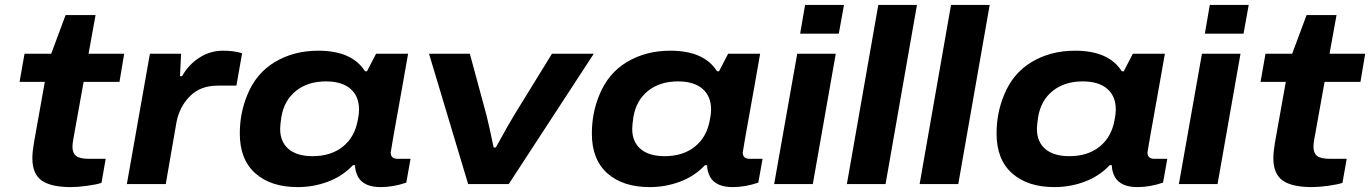

<svg xmlns="http://www.w3.org/2000/svg" viewBox="-20 -744 5538 776"><path d="M267.1 12.2Q186 12.2 148.4 -14.4Q110.8 -41 110.8 -105Q110.8 -129.9 117.2 -167L161.1 -413.1H59.1L79.1 -526.9H187L245.1 -683.1H366.2L337.9 -526.9H481.9L462.9 -413.1H317.9L275.9 -179.2Q272.9 -162.6 272.9 -150.9Q272.9 -125.5 287.6 -113.8Q302.2 -102.1 339.8 -102.1H407.2L390.1 -4.9Q369.6 2 331.5 7.1Q293.5 12.2 267.1 12.2Z M492.7 0 585.9 -526.9H711.9L707.5 -436H715.8Q741.7 -482.4 785.4 -510.7Q829.1 -539.1 881.8 -539.1Q925.8 -539.1 958.5 -528.8L935.5 -397.9H859.9Q789.1 -397.9 746.6 -354.2Q704.1 -310.5 692.9 -248L649.9 0Z M1183.1 12.2Q1074.7 12.2 1012 -43.5Q949.2 -99.1 949.2 -204.1Q949.2 -286.6 979 -358.9Q1014.6 -447.8 1091.1 -493.4Q1167.5 -539.1 1266.1 -539.1Q1402.8 -539.1 1455.1 -456.1H1463.4L1500 -526.9H1629.4L1607.4 -401.9Q1559.1 -133.8 1559.1 -127.9Q1559.1 -102.1 1587.4 -102.1H1639.2L1622.1 -5.9Q1569.3 12.2 1518.1 12.2Q1451.2 12.2 1427.2 -28.8Q1415 -52.2 1415 -76.2H1406.2Q1364.7 -32.2 1306.2 -10Q1247.6 12.2 1183.1 12.2ZM1243.2 -112.8Q1317.9 -112.8 1366 -151.6Q1414.1 -190.4 1426.3 -259.8Q1431.2 -283.7 1431.2 -300.8Q1431.2 -355 1396.5 -385Q1361.8 -415 1297.4 -415Q1224.1 -415 1176.3 -376.7Q1128.4 -338.4 1117.2 -271Q1112.3 -238.8 1112.3 -223.1Q1112.3 -170.9 1146.2 -141.8Q1180.2 -112.8 1243.2 -112.8Z M1872.1 0 1713.9 -526.9H1878.9L1946.3 -277.8Q1957.5 -233.4 1975.1 -147.9H1983.9Q2039.1 -248 2058.1 -278.8L2210.9 -526.9H2379.9L2036.1 0Z M2606 12.2Q2497.6 12.2 2434.8 -43.5Q2372.1 -99.1 2372.1 -204.1Q2372.1 -286.6 2401.9 -358.9Q2437.5 -447.8 2513.9 -493.4Q2590.3 -539.1 2689 -539.1Q2825.7 -539.1 2877.9 -456.1H2886.2L2922.9 -526.9H3052.2L3030.3 -401.9Q2981.9 -133.8 2981.9 -127.9Q2981.9 -102.1 3010.3 -102.1H3062L3044.9 -5.9Q2992.2 12.2 2940.9 12.2Q2874 12.2 2850.1 -28.8Q2837.9 -52.2 2837.9 -76.2H2829.1Q2787.6 -32.2 2729 -10Q2670.4 12.2 2606 12.2ZM2666 -112.8Q2740.7 -112.8 2788.8 -151.6Q2836.9 -190.4 2849.1 -259.8Q2854 -283.7 2854 -300.8Q2854 -355 2819.3 -385Q2784.7 -415 2720.2 -415Q2647 -415 2599.1 -376.7Q2551.3 -338.4 2540 -271Q2535.2 -238.8 2535.2 -223.1Q2535.2 -170.9 2569.1 -141.8Q2603 -112.8 2666 -112.8Z M3213.9 -607.9 3233.9 -724.1H3391.1L3370.1 -607.9ZM3108.9 0 3202.1 -526.9H3357.9L3265.1 0Z M3402.8 0 3529.8 -724.1H3686L3559.1 0Z M3696.8 0 3823.7 -724.1H3980L3853 0Z M4241.7 12.2Q4133.3 12.2 4070.6 -43.5Q4007.8 -99.1 4007.8 -204.1Q4007.8 -286.6 4037.6 -358.9Q4073.2 -447.8 4149.7 -493.4Q4226.1 -539.1 4324.7 -539.1Q4461.4 -539.1 4513.7 -456.1H4522L4558.6 -526.9H4688L4666 -401.9Q4617.7 -133.8 4617.7 -127.9Q4617.7 -102.1 4646 -102.1H4697.8L4680.7 -5.9Q4627.9 12.2 4576.7 12.2Q4509.8 12.2 4485.8 -28.8Q4473.6 -52.2 4473.6 -76.2H4464.8Q4423.3 -32.2 4364.7 -10Q4306.2 12.2 4241.7 12.2ZM4301.8 -112.8Q4376.5 -112.8 4424.6 -151.6Q4472.7 -190.4 4484.9 -259.8Q4489.7 -283.7 4489.7 -300.8Q4489.7 -355 4455.1 -385Q4420.4 -415 4356 -415Q4282.7 -415 4234.9 -376.7Q4187 -338.4 4175.8 -271Q4170.9 -238.8 4170.9 -223.1Q4170.9 -170.9 4204.8 -141.8Q4238.8 -112.8 4301.8 -112.8Z M4849.6 -607.9 4869.6 -724.1H5026.9L5005.9 -607.9ZM4744.6 0 4837.9 -526.9H4993.7L4900.9 0Z M5282.7 12.2Q5201.7 12.2 5164.1 -14.4Q5126.5 -41 5126.5 -105Q5126.5 -129.9 5132.8 -167L5176.8 -413.1H5074.7L5094.7 -526.9H5202.6L5260.7 -683.1H5381.8L5353.5 -526.9H5497.6L5478.5 -413.1H5333.5L5291.5 -179.2Q5288.6 -162.6 5288.6 -150.9Q5288.6 -125.5 5303.2 -113.8Q5317.9 -102.1 5355.5 -102.1H5422.9L5405.8 -4.9Q5385.3 2 5347.2 7.1Q5309.1 12.2 5282.7 12.2Z"/></svg>

Font: Archivo Expanded
Style: Bold Italic
Weight: 700
Width: 7
Italic angle: -10°
Designer: Hector Gatti
Foundry: Omnibus-Type
Version: Version 2.001